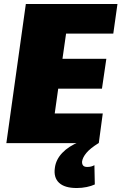

<svg xmlns="http://www.w3.org/2000/svg" viewBox="-20 -720 611 966"><path d="M206 -149H497L477 0H12L110 -700H571L550 -551H263L329 -667L282 -338L244 -424H515L493 -274H223L285 -360L239 -33ZM366 226Q305 226 277 199.5Q249 173 256 125Q261 83 293.5 49Q326 15 379 -6L476 0Q433 27 414.5 49.5Q396 72 393 92Q392 105 398 112.5Q404 120 419 120Q440 120 455 111L457 208Q440 216 416 221Q392 226 366 226Z"/></svg>

Font: Pathway Extreme Condensed Black
Style: Italic
Weight: 900
Width: 3
Italic angle: -8°
Version: Version 1.001;gftools[0.9.26]